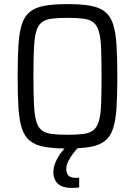

<svg xmlns="http://www.w3.org/2000/svg" viewBox="-20 -716 658 936"><path d="M309 8Q242 8 197.5 0Q153 -8 126.5 -29Q100 -50 87 -89Q74 -128 70 -190.5Q66 -253 66 -344Q66 -435 70 -497.5Q74 -560 87 -599Q100 -638 126.5 -659Q153 -680 197.5 -688Q242 -696 309 -696Q376 -696 420.5 -688Q465 -680 491.5 -659Q518 -638 531 -599Q544 -560 548 -497.5Q552 -435 552 -344Q552 -253 548 -190.5Q544 -128 531 -89Q518 -50 491.5 -29Q465 -8 420.5 0Q376 8 309 8ZM309 -59Q356 -59 386.5 -63Q417 -67 435 -81Q453 -95 462 -125.5Q471 -156 473 -209Q475 -262 475 -344Q475 -426 473 -479Q471 -532 462 -562.5Q453 -593 435 -607Q417 -621 386.5 -625Q356 -629 309 -629Q262 -629 232 -625Q202 -621 183.5 -607Q165 -593 156.5 -562.5Q148 -532 145.5 -479Q143 -426 143 -344Q143 -262 145.5 -209Q148 -156 156.5 -125.5Q165 -95 183.5 -81Q202 -67 232 -63Q262 -59 309 -59ZM330 200Q296 200 276.5 189.5Q257 179 248.5 161.5Q240 144 240 124Q240 91 260.5 54.5Q281 18 313 -10L365 0Q353 11 338.5 29.5Q324 48 313.5 69Q303 90 303 109Q303 127 313 139Q323 151 350 151Q352 151 356.5 151Q361 151 366 150V198Q355 199 347.5 199.5Q340 200 330 200Z"/></svg>

Font: Saira SemiCondensed
Style: Regular
Weight: 400
Width: 4
Designer: Hector Gatti with collaboration of the Omnibus-Type team
Foundry: Omnibus-Type
Version: Version 1.101